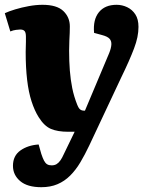

<svg xmlns="http://www.w3.org/2000/svg" viewBox="-25 -549 631 800"><path d="M347 57Q329 95 310 127Q291 159 267.5 182.5Q244 206 214.5 218.5Q185 231 147 231Q89 231 59 205.5Q29 180 29 142Q29 100 60 78Q91 56 136 53L147 92Q153 110 158.5 120.5Q164 131 171.5 135.5Q179 140 190 140Q202 140 210.5 135Q219 130 226.5 119.5Q234 109 241 93L286 0H259Q215 0 187 -12Q159 -24 136 -61Q119 -88 106.5 -126.5Q94 -165 88 -216.5Q82 -268 82 -332Q82 -343 82.5 -353.5Q83 -364 83 -375Q83 -386 83 -396Q83 -413 77.5 -419.5Q72 -426 59 -426Q53 -426 41.5 -424.5Q30 -423 18 -418L-5 -494Q12 -502 38.5 -510Q65 -518 95 -523.5Q125 -529 152 -529Q212 -529 239 -503Q266 -477 266 -439Q266 -426 265.5 -412Q265 -398 264 -380.5Q263 -363 263 -338Q263 -293 266 -255Q269 -217 276 -182Q283 -147 297 -112Q301 -102 305 -97Q309 -92 314 -90Q319 -88 324 -88H329L430 -328Q438 -348 439 -363Q440 -378 431.5 -387.5Q423 -397 400 -403L367 -412Q362 -467 387 -498Q412 -529 461 -529Q484 -529 505 -519Q526 -509 539 -489Q552 -469 552 -437Q552 -416 547.5 -394Q543 -372 533.5 -347Q524 -322 511 -292.5Q498 -263 480 -226Z"/></svg>

Font: Literata ExtraBold
Style: Italic
Weight: 800
Italic angle: -2°
Designer: Latin by Veronika Burian and Jose Scaglione. Greek by Irene Vlachou. Cyrillic by Vera Evstafieva
Foundry: TypeTogether
Version: Version 3.002